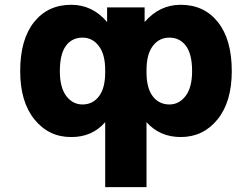

<svg xmlns="http://www.w3.org/2000/svg" viewBox="-20 -555 1040 794"><path d="M227.5 -260.7Q227.5 -193.4 253.9 -158.2Q280.3 -123 321.3 -123Q363.3 -123 389.2 -156.7Q415 -190.4 415 -255.9V-265.6Q415 -330.1 388.7 -364.7Q362.3 -399.4 321.3 -399.4Q277.3 -399.4 252.4 -365.2Q227.5 -331.1 227.5 -260.7ZM774.4 -260.7Q774.4 -331.1 749 -365.2Q723.6 -399.4 680.7 -399.4Q637.7 -399.4 611.8 -364.7Q585.9 -330.1 585.9 -265.6V-255.9Q585.9 -190.4 611.8 -156.7Q637.7 -123 680.7 -123Q720.7 -123 747.6 -158.2Q774.4 -193.4 774.4 -260.7ZM585.9 218.8H415V-49.8Q360.4 12.7 273.4 11.7Q181.6 11.7 122.6 -61Q63.5 -133.8 63.5 -260.7Q63.5 -391.6 120.6 -463.4Q177.7 -535.2 274.4 -535.2Q362.3 -535.2 422.9 -463.9V-524.4H578.1V-463.9Q639.6 -535.2 727.5 -535.2Q824.2 -535.2 881.3 -463.4Q938.5 -391.6 938.5 -260.7Q938.5 -133.8 879.4 -61Q820.3 11.7 727.5 11.7Q640.6 11.7 585.9 -49.8Z"/></svg>

Font: Gen Shin Gothic Monospace Heavy
Style: Bold
Weight: 800
Designer: [Source Han Sans]
Ryoko NISHIZUKA  (kana & ideographs); Paul D. Hunt (Latin, Greek & Cyrillic); Wenlong ZHANG  (bopomofo
Version: Version 1.002.20150607